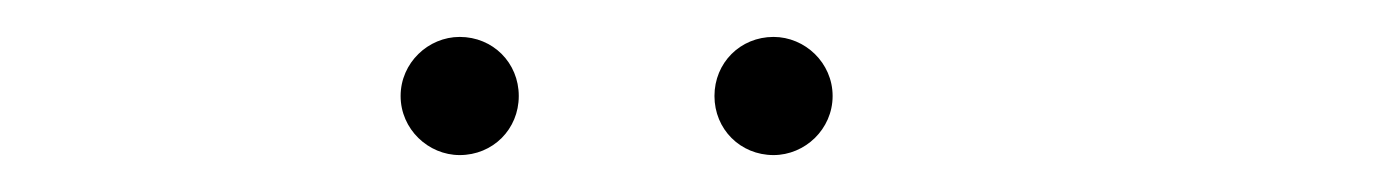

<svg xmlns="http://www.w3.org/2000/svg" viewBox="-20 -871 745 104"><path d="M399 -787C416 -787 431 -801 431 -819C431 -837 416 -851 399 -851C381 -851 367 -837 367 -819C367 -801 381 -787 399 -787ZM229 -787C247 -787 261 -801 261 -819C261 -837 247 -851 229 -851C212 -851 197 -837 197 -819C197 -801 212 -787 229 -787Z"/></svg>

Font: Montserrat-Alt1 ExtLt
Style: Regular
Weight: 200
Designer: Differentunic
Foundry: Differentunic
Version: Version 7.222